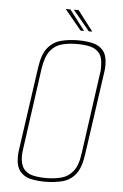

<svg xmlns="http://www.w3.org/2000/svg" viewBox="-53 -765 522 816"><g transform="rotate(5 208.0 -357.5)"><path d="M170 12Q136 12 108 5.5Q80 -1 63 -22Q46 -43 46 -84Q46 -100 49 -118L99 -469Q107 -527 130 -554.5Q153 -582 186.5 -590.5Q220 -599 258 -599Q293 -599 321 -592.5Q349 -586 366 -565.5Q383 -545 383 -503Q383 -487 380 -469L330 -118Q322 -60 299.5 -32.5Q277 -5 243.5 3.5Q210 12 170 12ZM173 -4Q208 -4 237.5 -11.5Q267 -19 287.5 -44Q308 -69 315 -121L363 -466Q365 -475 365 -483Q365 -491 365 -498Q365 -536 350 -554Q335 -572 310 -577.5Q285 -583 255 -583Q221 -583 191.5 -575.5Q162 -568 142 -543Q122 -518 114 -466L66 -121Q63 -103 63 -89Q63 -52 78 -33.5Q93 -15 118 -9.5Q143 -4 173 -4ZM300 -641 229 -727H249L315 -641ZM265 -641 194 -727H214L280 -641Z"/></g></svg>

Font: Alumni Sans Pinstripe
Style: Italic
Weight: 400
Italic angle: -8°
Designer: Robert E. Leuschke
Foundry: Robert E. Leuschke
Version: Version 1.010; ttfautohint (v1.8.4.7-5d5b)